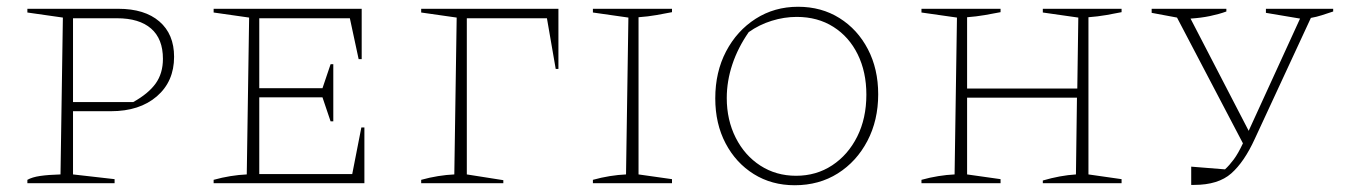

<svg xmlns="http://www.w3.org/2000/svg" viewBox="-20 -542 3989 568"><path d="M330 -516Q408 -516 451.5 -478.5Q495 -441 495 -374Q495 -301 444 -257Q393 -213 308 -213H196V-26L319 -12V0H61V-10Q75 -18 99 -21.5Q123 -25 159 -26L166 -490L61 -505V-516ZM326 -488H196V-240H374Q419 -265 440.5 -295Q462 -325 462 -368Q462 -427 427 -457.5Q392 -488 326 -488Z M1049 -165H1058V0H612V-10Q637 -17 662 -21Q687 -25 710 -26L717 -490L612 -505V-516H1050V-367H1041L1015 -488H747V-281H934L958 -352H966V-183H958L934 -254H747V-27H1022Z M1226 0V-10Q1251 -17 1276 -21Q1301 -25 1324 -26L1331 -490L1226 -505V-516H1632V-338H1624L1598 -488H1361V-26L1469 -9V0Z M1734 0V-10Q1759 -17 1784 -21Q1809 -25 1832 -26L1839 -490L1734 -505V-516H1968V-506Q1948 -502 1922.5 -497.5Q1897 -493 1869 -491V-26L1968 -12V0Z M2331 6Q2263 6 2210 -27Q2157 -60 2126.5 -118Q2096 -176 2096 -251Q2096 -329 2128 -390Q2160 -451 2215.5 -486.5Q2271 -522 2341 -522Q2410 -522 2463.5 -488.5Q2517 -455 2547.5 -396.5Q2578 -338 2578 -263Q2578 -186 2546 -125Q2514 -64 2458.5 -29Q2403 6 2331 6ZM2335 -22Q2395 -22 2442 -53Q2489 -84 2516 -138Q2543 -192 2543 -262Q2543 -329 2517.5 -381Q2492 -433 2445.5 -462.5Q2399 -492 2337 -492Q2300 -492 2263 -480.5Q2226 -469 2195 -447Q2163 -401 2146.5 -351.5Q2130 -302 2130 -252Q2130 -187 2156.5 -134.5Q2183 -82 2229.5 -52Q2276 -22 2335 -22Z M2706 0V-10Q2731 -17 2756 -21Q2781 -25 2804 -26L2811 -490L2706 -505V-516H2940V-506Q2920 -502 2894 -497.5Q2868 -493 2841 -491V-280H3167L3170 -490L3065 -505V-516H3298V-506Q3279 -502 3253 -497.5Q3227 -493 3200 -491V-26L3298 -12V0H3065V-8Q3116 -23 3163 -26L3166 -253H2841V-26L2940 -12V0Z M3504 5V-49L3604 -41Q3617 -53 3630 -70.5Q3643 -88 3657 -118L3462 -490L3387 -504V-516H3608V-508Q3586 -500 3559.5 -494.5Q3533 -489 3502 -487L3674 -155L3826 -487L3725 -504V-516H3924V-508Q3906 -502 3890.5 -497Q3875 -492 3858 -489L3692 -131Q3661 -63 3622.5 -29Q3584 5 3513 5Z"/></svg>

Font: Piazzolla SC Thin
Style: Regular
Weight: 100
Designer: Juan Pablo del Peral
Foundry: Huerta Tipografica
Version: Version 1.330